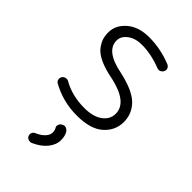

<svg xmlns="http://www.w3.org/2000/svg" viewBox="-251 -640 1026 1026"><g transform="rotate(45 262.5 -127.0)"><path d="M263 20Q159 20 71 -29Q61 -34 58 -45.5Q55 -57 61 -67Q67 -77 78.5 -80Q90 -83 101 -77Q171 -37 263 -37Q330 -37 367 -64.5Q404 -92 404 -134Q404 -219 258 -252Q198 -263 157.5 -281.5Q117 -300 99 -323.5Q81 -347 74.5 -367.5Q68 -388 68 -414Q68 -468 115 -509Q162 -550 242 -550Q327 -550 410 -517Q421 -513 426.5 -502.5Q432 -492 427 -481Q423 -470 411.5 -464.5Q400 -459 389 -464Q312 -494 242 -494Q194 -494 162 -470.5Q130 -447 130 -414Q130 -335 269 -308Q378 -284 422 -240Q466 -196 466 -134Q466 -69 416 -24.5Q366 20 263 20ZM198 293Q188 298 175.5 294Q163 290 159 280Q154 269 158 258.5Q162 248 173 243Q202 231 219.5 212.5Q237 194 237 174Q237 160 231 149Q224 139 227.5 127.5Q231 116 242 110Q265 96 284 120Q297 139 297 172Q297 208 271 240Q245 272 198 293Z"/></g></svg>

Font: Hoogli Medium
Style: Regular
Weight: 500
Designer: Anand Singh Naorem
Foundry: Brand New Type
Version: Version 1.00 b007